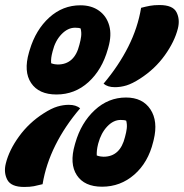

<svg xmlns="http://www.w3.org/2000/svg" viewBox="-43 -731 730 762"><path d="M368 -399Q428 -470 466 -545.5Q504 -621 517 -700Q536 -705 552 -708Q568 -711 590 -711Q643 -711 657.5 -682.5Q672 -654 663 -618Q650 -566 611 -511.5Q572 -457 513 -419Q482 -399 459 -392Q436 -385 413 -385Q384 -385 368 -399ZM276 -710Q320 -710 350 -688.5Q380 -667 390.5 -629.5Q401 -592 387 -543L385 -536Q362 -454 308 -405Q254 -356 181 -356Q111 -356 80.5 -401.5Q50 -447 72 -523L75 -533Q99 -613 152.5 -661.5Q206 -710 276 -710ZM165 -524Q162 -513 160.5 -502Q159 -491 160 -480Q168 -477 175 -476Q182 -475 186 -475Q253 -475 272 -553L273 -557Q277 -571 279 -586.5Q281 -602 277 -618Q270 -621 255 -621Q226 -621 201 -595Q176 -569 166 -528ZM457 -344Q523 -344 554 -297Q585 -250 567 -176L565 -168Q545 -86 490 -38Q435 10 362 10Q292 10 262 -35.5Q232 -81 254 -157L256 -164Q279 -244 333 -294Q387 -344 457 -344ZM275 -301Q215 -231 177 -155Q139 -79 126 0Q107 5 91.5 8Q76 11 53 11Q1 11 -14 -17.5Q-29 -46 -20 -82Q-7 -135 32.5 -189.5Q72 -244 130 -281Q161 -301 184.5 -308Q208 -315 230 -315Q259 -315 275 -301ZM346 -158Q340 -134 341 -114Q349 -111 356.5 -110Q364 -109 368 -109Q434 -109 453 -187L454 -191Q458 -205 460 -220.5Q462 -236 458 -252Q451 -255 436 -255Q407 -255 382.5 -229Q358 -203 347 -162Z"/></svg>

Font: Recursive Mn Csl St XBd
Style: Italic
Weight: 800
Italic angle: -15°
Monospace: yes
Version: Version 1.079;hotconv 1.0.112;makeotfexe 2.5.65598; ttfautoh